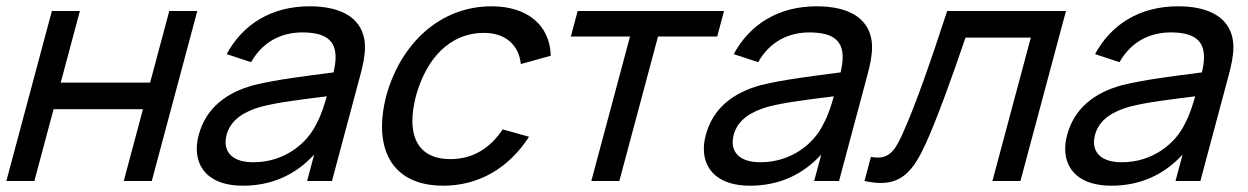

<svg xmlns="http://www.w3.org/2000/svg" viewBox="-23 -575 3966 610"><path d="M-2.8 0H86.2L147.2 -228H431.2L370.2 0H459.2L603.8 -540H514.8L453.9 -312.5H169.9L230.8 -540H141.8Z M1134.6 -449.5C1122.5 -520 1058.4 -555 960.9 -555C838.9 -555 748 -497.5 697.1 -403L774.8 -377.5C812 -443.5 872.1 -472 937.6 -472C1011.4 -472 1043.2 -446.5 1043.2 -393.4C1043.2 -379.2 1040.9 -363.1 1036.6 -345C953.6 -334 855.6 -322.5 783.2 -304.5C694.8 -280.5 631 -231 608.3 -146C604.2 -130.9 602.2 -116.1 602.2 -102.1C602.2 -35.5 648.7 15 748.6 15C838.6 15 914.5 -18 975.2 -84L952.7 0H1031.7L1121.1 -334C1129.9 -366.5 1136.6 -397.3 1136.6 -425C1136.6 -433.5 1136 -441.6 1134.6 -449.5ZM782.1 -59.5C718.5 -59.5 693.7 -88.5 693.7 -123.6C693.7 -131 694.8 -138.7 696.9 -146.5C710.4 -197 756.5 -221.5 804.8 -235.5C861.3 -250.5 936.6 -259 1015.2 -269C1008.2 -244.5 997.9 -210 983.5 -184C952.5 -117 878.1 -59.5 782.1 -59.5Z M1385.1 15C1496.6 15 1592.7 -39.5 1657.8 -140.5L1574.1 -164C1533.1 -102.5 1477.8 -69.5 1407.8 -69.5C1325.9 -69.5 1287.2 -115.9 1287.2 -191.2C1287.2 -214.8 1291 -241.2 1298.5 -270C1330.8 -387 1404.2 -470.5 1515.2 -470.5C1580.7 -470.5 1625.4 -434 1631.7 -371.5L1726.8 -398C1724.3 -495 1652.4 -555 1538.9 -555C1376.4 -555 1250.6 -438.5 1204 -270C1195.1 -235.4 1190.6 -202.9 1190.6 -173C1190.6 -59.8 1255 15 1385.1 15Z M1855.7 0H1944.7L2067.6 -459H2255.6L2277.3 -540H1812.3L1790.6 -459H1978.6Z M2745.6 -449.5C2733.5 -520 2669.4 -555 2571.9 -555C2449.9 -555 2359 -497.5 2308.1 -403L2385.8 -377.5C2423 -443.5 2483.1 -472 2548.6 -472C2622.4 -472 2654.2 -446.5 2654.2 -393.4C2654.2 -379.2 2651.9 -363.1 2647.6 -345C2564.6 -334 2466.6 -322.5 2394.2 -304.5C2305.8 -280.5 2242 -231 2219.3 -146C2215.2 -130.9 2213.2 -116.1 2213.2 -102.1C2213.2 -35.5 2259.7 15 2359.6 15C2449.6 15 2525.5 -18 2586.2 -84L2563.7 0H2642.7L2732.1 -334C2740.9 -366.5 2747.6 -397.3 2747.6 -425C2747.6 -433.5 2747 -441.6 2745.6 -449.5ZM2393.1 -59.5C2329.5 -59.5 2304.7 -88.5 2304.7 -123.6C2304.7 -131 2305.8 -138.7 2307.9 -146.5C2321.4 -197 2367.5 -221.5 2415.8 -235.5C2472.3 -250.5 2547.6 -259 2626.2 -269C2619.2 -244.5 2608.9 -210 2594.5 -184C2563.5 -117 2489.1 -59.5 2393.1 -59.5Z M2723.5 0C2742.6 4.2 2759.8 6.3 2775.2 6.3C2842.9 6.3 2879.1 -33.8 2916 -114C2951.3 -189.5 3002.5 -332 3044.5 -455.5H3252L3130 0H3219L3363.7 -540H2986.2C2933.7 -379.5 2889.1 -250.5 2847.3 -156C2824.2 -103.8 2806.5 -74.3 2765.4 -74.3C2758.9 -74.3 2751.8 -75 2744 -76.5Z M3893.6 -449.5C3881.5 -520 3817.4 -555 3719.9 -555C3597.9 -555 3507 -497.5 3456.1 -403L3533.8 -377.5C3571 -443.5 3631.1 -472 3696.6 -472C3770.4 -472 3802.2 -446.5 3802.2 -393.4C3802.2 -379.2 3799.9 -363.1 3795.6 -345C3712.6 -334 3614.6 -322.5 3542.2 -304.5C3453.8 -280.5 3390 -231 3367.3 -146C3363.2 -130.9 3361.2 -116.1 3361.2 -102.1C3361.2 -35.5 3407.7 15 3507.6 15C3597.6 15 3673.5 -18 3734.2 -84L3711.7 0H3790.7L3880.1 -334C3888.9 -366.5 3895.6 -397.3 3895.6 -425C3895.6 -433.5 3895 -441.6 3893.6 -449.5ZM3541.1 -59.5C3477.5 -59.5 3452.7 -88.5 3452.7 -123.6C3452.7 -131 3453.8 -138.7 3455.9 -146.5C3469.4 -197 3515.5 -221.5 3563.8 -235.5C3620.3 -250.5 3695.6 -259 3774.2 -269C3767.2 -244.5 3756.9 -210 3742.5 -184C3711.5 -117 3637.1 -59.5 3541.1 -59.5Z"/></svg>

Font: Manrope
Style: MediumItalic
Weight: 500
Italic angle: -15°
Designer: Mikhail Sharanda
Foundry: Mikhail Sharanda
Version: Version 4.502;hotconv 1.0.109;makeotfexe 2.5.65596